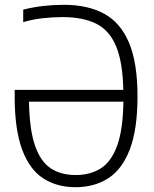

<svg xmlns="http://www.w3.org/2000/svg" viewBox="-20 -769 638 798"><path d="M294 9Q216 9 159.2 -28Q102.5 -65 71.8 -148Q41 -231 41 -368.5V-395.5H492.5Q490 -512.5 461.8 -578.5Q433.5 -644.5 378.5 -671.2Q323.5 -698 240 -698Q202.5 -698 159.8 -693.5Q117 -689 76.5 -677V-729Q118.5 -739.5 160.2 -744.2Q202 -749 245.5 -749Q344.5 -749 412.8 -712Q481 -675 516.2 -591.5Q551.5 -508 551.5 -368.5Q551.5 -231 519.5 -148Q487.5 -65 429.8 -28Q372 9 294 9ZM294.5 -41.5Q354.5 -41.5 398.2 -68.8Q442 -96 466.5 -162.5Q491 -229 493 -346.5H100.5Q102.5 -229.5 125.8 -163Q149 -96.5 191.5 -69Q234 -41.5 294.5 -41.5Z"/></svg>

Font: Encode Sans Cnd Lt
Style: Regular
Weight: 300
Width: 3
Designer: Multiple Designers
Foundry: Impallari Type
Version: Version 3.002; ttfautohint (v1.8.3) -l 8 -r 50 -G 200 -x 14 